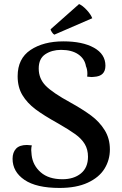

<svg xmlns="http://www.w3.org/2000/svg" viewBox="-20 -913 601 947"><path d="M42 -130Q42 -161 59 -179.5Q76 -198 113 -198Q119 -198 137 -196Q134 -186 134 -173Q134 -166 136 -148Q142 -97 181 -63Q220 -29 288 -29Q344 -29 379 -57.5Q414 -86 414 -140Q414 -176 398 -202.5Q382 -229 351.5 -251Q321 -273 267 -304Q195 -344 154.5 -374.5Q114 -405 90.5 -444Q67 -483 67 -537Q67 -624 130.5 -666.5Q194 -709 293 -709Q387 -709 443.5 -677.5Q500 -646 500 -589Q500 -537 444 -534Q440 -533 432 -533Q424 -533 410 -535Q411 -540 411 -548Q411 -571 404 -586Q398 -623 366 -645Q334 -667 281 -667Q236 -667 203.5 -645.5Q171 -624 171 -575Q171 -525 205.5 -490Q240 -455 328 -407Q389 -373 429.5 -343Q470 -313 496 -271.5Q522 -230 522 -176Q522 -124 495.5 -81Q469 -38 413 -12Q357 14 274 14Q159 14 100.5 -26Q42 -66 42 -130ZM248 -742Q242 -745 235.5 -755Q229 -765 230 -769L370 -893Q387 -886 407.5 -864Q428 -842 435 -823Z"/></svg>

Font: Arima Madurai
Style: Bold
Weight: 700
Designer: Joana Correia and Natanael Gama
Foundry: NDISCOVER
Version: Version 1.019